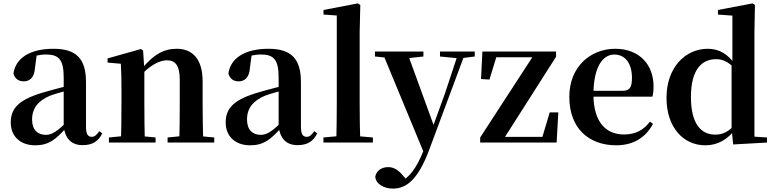

<svg xmlns="http://www.w3.org/2000/svg" viewBox="-20 -839 4561 1130"><path d="M186.6 16.2C267.4 16.2 307.5 -18.5 365.7 -82.4H400.8L385.3 -135.5C317.4 -62.3 282.2 -45.3 250 -45.3C201.3 -45.3 168.8 -75.1 168.8 -135.9C168.8 -202.7 205.7 -247.7 277.1 -276.7C312.3 -289.6 370.3 -304.9 424 -318.9V-344.4C370.7 -331.6 297.3 -313.4 245.4 -297.9C93 -255.1 43.3 -204.1 43.3 -117.6C43.3 -33.9 103.1 16.2 186.6 16.2ZM466.1 15.2C522.2 15.2 557.5 -5.4 581.9 -53.4L564.7 -67.2C546.5 -41.2 535.3 -33.8 519.7 -33.8C497.7 -33.8 486.1 -48.4 486.1 -94.8V-356.2C486.1 -494.2 428.2 -551.9 295.1 -551.9C154.4 -551.9 71.8 -495.7 59.2 -406.5C66.9 -376.3 88.6 -360.2 120.3 -360.2C153.7 -360.2 182.1 -381.6 185.9 -439.2L196.1 -516.3L133.8 -491.2C181.9 -510.9 215.8 -518.3 250 -518.3C327.1 -518.3 354.9 -487.8 354.9 -381.4V-94C363 -26.4 397.7 15.2 466.1 15.2Z M621 0H895.6V-29.9L789.7 -40.2H726.6L621 -29.9ZM691.2 0H832.6C830.6 -50.2 829.6 -165.6 829.6 -234.8V-428L822.2 -541.7L809.2 -550.4L613.1 -495.2V-470.7L691.2 -463.8C693.9 -415.2 694.9 -376.3 694.9 -310.2V-234.8C694.9 -165.6 693.9 -50.2 691.2 0ZM966.3 0H1240.9V-29.9L1132.8 -40.2H1070.2L966.3 -29.9ZM1035 0H1176.2C1174.2 -50.2 1172.5 -162.8 1172.5 -234.8V-360.5C1172.5 -492.9 1111.8 -551.9 1019.5 -551.9C946.8 -551.9 882.8 -520.8 807.9 -425.7H792.6L797.5 -383.3C858.4 -454.2 920 -484.2 961.2 -484.2C1012 -484.2 1038 -454.1 1038 -369.8V-234.8C1038 -162.8 1037 -50.2 1035 0Z M1451.6 16.2C1532.4 16.2 1572.5 -18.5 1630.7 -82.4H1665.8L1650.3 -135.5C1582.4 -62.3 1547.2 -45.3 1515 -45.3C1466.3 -45.3 1433.8 -75.1 1433.8 -135.9C1433.8 -202.7 1470.7 -247.7 1542.1 -276.7C1577.3 -289.6 1635.3 -304.9 1689 -318.9V-344.4C1635.7 -331.6 1562.3 -313.4 1510.4 -297.9C1358 -255.1 1308.3 -204.1 1308.3 -117.6C1308.3 -33.9 1368.1 16.2 1451.6 16.2ZM1731.1 15.2C1787.2 15.2 1822.5 -5.4 1846.9 -53.4L1829.7 -67.2C1811.5 -41.2 1800.3 -33.8 1784.7 -33.8C1762.7 -33.8 1751.1 -48.4 1751.1 -94.8V-356.2C1751.1 -494.2 1693.2 -551.9 1560.1 -551.9C1419.4 -551.9 1336.8 -495.7 1324.2 -406.5C1331.9 -376.3 1353.6 -360.2 1385.3 -360.2C1418.7 -360.2 1447.1 -381.6 1450.9 -439.2L1461.1 -516.3L1398.8 -491.2C1446.9 -510.9 1480.8 -518.3 1515 -518.3C1592.1 -518.3 1619.9 -487.8 1619.9 -381.4V-94C1628 -26.4 1662.7 15.2 1731.1 15.2Z M1883.5 0H2174.6V-29.9L2058 -40.2H1995.2L1883.5 -29.9ZM1959.1 0H2100.6C2097.8 -69.9 2096.8 -159.6 2096.8 -234.8V-650.9L2100.6 -810L2085.6 -819L1884 -780.3V-753.3L1962.1 -747.8V-234.8C1962.1 -159.6 1961.1 -69.9 1959.1 0Z M2292.5 271C2375.9 271 2442.2 212.5 2506 42.9L2721.3 -535.7H2680.4L2599.1 -289.9L2512 -49.7L2503.1 -25.6L2473 46.7C2431.8 148.8 2390.4 208.3 2327.4 235.4L2346.6 252.4L2381.7 229.9L2351.6 194C2327.4 165.2 2300.3 144.5 2265.1 144.5C2229.9 144.5 2195.5 162 2188.6 201.1C2191.8 244.5 2240.6 271 2292.5 271ZM2479.7 72.2 2540.1 -86.2 2534.1 -97.3 2374.5 -535.7H2228.1ZM2186.7 -506.5 2287.6 -495.8H2373.7L2472 -506.5V-535.7H2186.7ZM2569.5 -506.5 2674.8 -496.1H2692.4L2774.1 -506.5V-535.7H2569.5Z M2806.1 0H3256L3266 -177.5H3215.4L3167.4 -17.1L3196 -33.6H2946.8L2944.3 -52.5L2939.8 -13.9L3252.7 -505.1V-535.7H2819.1L2811.1 -373.9L2860.6 -370.7L2906.7 -521.1L2870.9 -502.1H3117.2L3125.2 -491.9V-521.1L2806.1 -29.9Z M3607.2 16.2C3706.4 16.2 3780.6 -29.4 3823.1 -109.9L3805.2 -123.2C3769.5 -75.9 3723.1 -47.5 3652.4 -47.5C3548.6 -47.5 3472.7 -117.3 3472.7 -282.7C3472.7 -444.8 3527.5 -518 3595.1 -518C3658.5 -518 3699.3 -468.1 3699.3 -380.4C3699.3 -325.7 3686.6 -304.6 3644.4 -304.6H3389.1V-270.2H3819.7C3824.4 -288.1 3826.4 -306.2 3826.4 -330.9C3826.4 -454.7 3746.8 -551.9 3600.4 -551.9C3458.3 -551.9 3330.6 -448.8 3330.6 -268.8C3330.6 -83.9 3445.3 16.2 3607.2 16.2Z M4131.5 16.2C4203.8 16.2 4264.6 -18.9 4309.1 -80.8H4319.6L4300.8 -100.9C4265.9 -61.9 4231.1 -46.7 4189.3 -46.7C4107.5 -46.7 4046.4 -108.5 4046.4 -267.7C4046.4 -434.4 4113.7 -490.8 4194.9 -490.8C4232.1 -490.8 4266.6 -475.5 4303.3 -436.8L4320.1 -453.6H4310.8C4265.2 -521.1 4212.6 -551.9 4145.5 -551.9C4013.3 -551.9 3902.6 -441.8 3902.6 -263.1C3902.6 -89.6 4001.5 16.2 4131.5 16.2ZM4295 11.2 4494.1 0V-29.9L4420.2 -34.7V-652.7L4423.2 -810L4408.9 -819L4205.4 -780.3V-753.3L4290.4 -747.1V-468.4L4285.7 -457.2V-81.1Z"/></svg>

Font: Source Han Serif CN VF
Style: Regular
Weight: 250
Designer: Ryoko NISHIZUKA 西塚涼子 (kana & ideographs); Frank Grießhammer (Latin, Greek & Cyrillic); Wenlong ZHANG 张文龙 (bopomofo); San
Foundry: Adobe
Version: Version 2.002;hotconv 1.1.0;makeotfexe 2.6.0